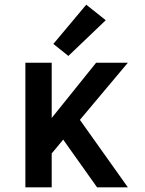

<svg xmlns="http://www.w3.org/2000/svg" viewBox="-20 -797 616 817"><path d="M88 0H200V-144L249 -203L263 -183L393 0H524L320 -287L524 -530H389L200 -295V-530H88ZM271 -559 430 -711 347 -777 207 -610Z"/></svg>

Font: Iosevka Sparkle Semibold
Style: Regular
Weight: 600
Designer: Belleve Invis
Foundry: Belleve Invis
Version: Version 4.5.0; ttfautohint (v1.8.3)